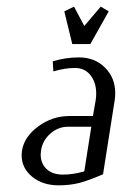

<svg xmlns="http://www.w3.org/2000/svg" viewBox="-20 -556 381 576"><path d="M44.9 -90.3Q44.9 -95.2 45.9 -104Q52.7 -146 95 -177Q137.2 -208 189 -208H258.8L267.1 -255.9Q268.6 -266.1 268.6 -275.4Q268.6 -308.6 251.5 -330.3Q234.4 -352.1 205.1 -352.1Q174.8 -352.1 140.1 -341.8L138.2 -372.1Q177.2 -383.8 216.8 -383.8Q264.6 -383.8 295.2 -353Q325.7 -322.3 325.7 -276.4Q325.7 -266.1 324.2 -255.9L289.1 -33.2Q246.1 -14.6 218.3 -7.3Q190.4 0 155.8 0Q107.9 0 76.4 -25.9Q44.9 -51.8 44.9 -90.3ZM102.1 -92.3Q102.1 -65.4 119.9 -48.8Q137.7 -32.2 168.9 -32.2Q200.2 -32.2 232.9 -42L253.9 -175.8H184.1Q154.3 -175.8 130.9 -155Q107.4 -134.3 103 -104Q102.1 -96.2 102.1 -92.3ZM172.9 -522 202.1 -536.1 232.9 -478 282.2 -536.1 306.2 -522 251 -423.8H196.8Z"/></svg>

Font: Gawaa
Style: Italic
Weight: 400
Designer: T. Christopher White
Version: Version 1.0